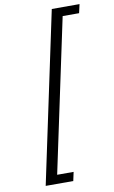

<svg xmlns="http://www.w3.org/2000/svg" viewBox="-104 -803 639 1078"><g transform="rotate(-10 215.0 -264.0)"><path d="M65.9 222.2 272 -750H430.2L418.9 -700.2H325.2L140.1 171.9H233.9L223.1 222.2Z"/></g></svg>

Font: CMU Bright
Style: Oblique
Weight: 500
Italic angle: -12°
Version: Version 0.7.0